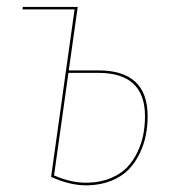

<svg xmlns="http://www.w3.org/2000/svg" viewBox="-20 -538 510 567"><path d="M271 -330.1Q416 -330.1 416 -194.8Q416 -166 410.6 -138.7Q405.3 -111.3 392.3 -84.5Q379.4 -57.6 359.9 -37.4Q340.3 -17.1 309.3 -4.4Q278.3 8.3 239.7 9.3Q189 10.7 130.9 -15.6L200.2 -510.3H46.4L47.4 -517.6H209.5L183.1 -330.1ZM239.7 1.5Q277.3 0.5 307.1 -12Q336.9 -24.4 355.5 -43.9Q374 -63.5 386.2 -89.4Q398.4 -115.2 403.3 -141.4Q408.2 -167.5 408.2 -194.8Q408.2 -322.8 270.5 -322.8H182.1L139.6 -20Q191.4 2.9 239.7 1.5Z"/></svg>

Font: Fira Sans Compressed Eight
Style: Italic
Weight: 100
Width: 3
Italic angle: -8°
Designer: Carrois Corporate & Edenspiekermann AG
Foundry: Carrois Corporate GbR & Edenspiekermann AG
Version: Version 4.203;PS 004.203;hotconv 1.0.88;makeotf.lib2.5.64775